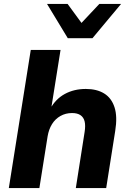

<svg xmlns="http://www.w3.org/2000/svg" viewBox="-20 -960 664 980"><path d="M25 0 137 -705H289L241 -404H236Q264 -455 311 -480.5Q358 -506 418 -506Q474 -506 511.5 -483Q549 -460 564.5 -412.5Q580 -365 568 -291L522 0H367L412 -287Q417 -319 412 -340Q407 -361 391 -372Q375 -383 348 -383Q315 -383 288.5 -368Q262 -353 245.5 -326.5Q229 -300 223 -264L181 0ZM326 -765 220 -940H325L396 -843L487 -940H598L452 -765Z"/></svg>

Font: Nunito Sans 10pt ExtraBold
Style: Italic
Weight: 800
Italic angle: -9°
Designer: Vernon Adams
Foundry: Vernon Adams
Version: Version 3.101;gftools[0.9.27]